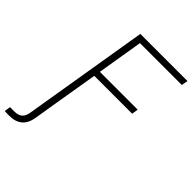

<svg xmlns="http://www.w3.org/2000/svg" viewBox="-342 -856 1189 1189"><g transform="rotate(45 252.5 -261.5)"><path d="M-81.5 204.1 -75.2 163.6Q-66.4 163.6 -56.6 163.8Q-46.9 164.1 -40.5 164.1Q-3.9 164.1 14.4 148.4Q32.7 132.8 38.1 98.1L64.5 -62.5H109.9L83.5 99.6Q74.7 152.8 43.2 179Q11.7 205.1 -41 205.1Q-50.8 205.1 -62 204.8Q-73.2 204.6 -81.5 204.1ZM54.2 0 174.8 -727.5H587.4L580.1 -685.5H213.4L163.6 -384.3H495.1L488.3 -342.3H156.7L99.6 0Z"/></g></svg>

Font: Inter 18pt ExtraLight
Style: Italic
Weight: 250
Italic angle: -9.3988°
Designer: Rasmus Andersson
Foundry: rsms
Version: Version 4.001;git-66647c0bb